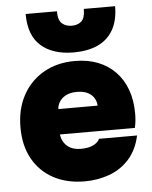

<svg xmlns="http://www.w3.org/2000/svg" viewBox="-54 -814 685 868"><g transform="rotate(-5 288.0 -380.5)"><path d="M296 8Q215 8 154.5 -24.5Q94 -57 60.5 -117Q27 -177 27 -260Q27 -343 61 -405.5Q95 -468 156 -503Q217 -538 298 -538Q356 -538 402 -520Q448 -502 481 -468Q514 -434 531.5 -386Q549 -338 549 -278Q549 -261 547.5 -245.5Q546 -230 542 -213H202Q204 -194 214.5 -177Q225 -160 244 -150Q263 -140 292 -140Q316 -140 333.5 -145.5Q351 -151 362 -160Q373 -169 376 -178H549Q535 -113 497.5 -71.5Q460 -30 407.5 -11Q355 8 296 8ZM205 -328H383Q383 -343 374.5 -359.5Q366 -376 346.5 -387Q327 -398 295 -398Q264 -398 244 -387Q224 -376 214.5 -359.5Q205 -343 205 -328ZM297 -577Q203 -577 149 -624Q95 -671 95 -769H237Q237 -728 254.5 -713Q272 -698 298 -698Q326 -698 342.5 -713Q359 -728 359 -769H501Q501 -705 476.5 -662Q452 -619 406.5 -598Q361 -577 297 -577Z"/></g></svg>

Font: Onest Black
Style: Regular
Weight: 900
Designer: Dmitri Voloshin, Andrey Kudryavtsev
Foundry: Dmitri Voloshin, Andrey Kudryavtsev
Version: Version 1.000;gftools[0.9.33]